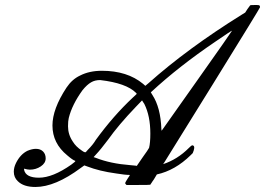

<svg xmlns="http://www.w3.org/2000/svg" viewBox="-20 -737 1056 765"><path d="M76 -60Q83 -29 135 -29Q190 -29 264 -81Q275 -89 278 -92Q281 -95 280 -96Q270 -99 248 -118Q189 -166 189 -237Q189 -303 245 -388Q267 -421 299 -436Q336 -455 386 -455Q487 -455 550 -403L559 -395L571 -405Q727 -544 944 -679L957 -687L966 -701Q976 -715 977 -716Q979 -717 995 -717H1003Q1011 -717 1013.5 -715.5Q1016 -714 1016 -708Q1016 -705 829 -403L636 -92L630 -83Q687 -102 732 -147Q741 -156 745 -158Q758 -158 752 -138L748 -127L740 -119Q678 -58 605 -42L593 -22Q591 -19 588 -15Q585 -11 583.5 -8Q582 -5 580 -3L579 -1Q577 0 530 0H484Q478 -5 479 -8.5Q480 -12 489 -26Q499 -40 497 -40Q478 -40 442 -46Q376 -55 327 -74L316 -78L302 -68Q200 8 121 8Q74 8 51 -15Q35 -30 35 -53Q35 -70 44 -88Q61 -122 89 -136Q108 -144 123 -144Q141 -144 151.5 -133.5Q162 -123 162 -106Q162 -87 142.5 -74Q123 -61 99 -61Q90 -61 76 -65ZM904 -614 905 -615Q902 -615 838 -571Q692 -472 583 -371L581 -369L587 -359Q620 -309 623 -222L624 -216L764 -414Q904 -612 904 -614ZM522 -367Q483 -406 379 -418Q358 -418 343 -409Q327 -400 309 -378Q267 -320 254 -267Q251 -255 251 -234Q251 -201 270 -173Q282 -153 306 -137Q318 -128 322 -131Q323 -132 329 -139Q351 -161 362 -180Q432 -276 509 -348L525 -363ZM579 -205Q579 -275 555 -323Q553 -326 550 -330.5Q547 -335 546 -337L521 -311Q452 -239 411 -181Q381 -141 362 -121L353 -111L362 -108Q420 -85 499 -79Q517 -77 520 -77L525 -76L549 -111Q570 -140 574 -148Q579 -168 579 -205Z"/></svg>

Font: MathJax_Script
Style: Regular
Weight: 400
Version: Version 1.1